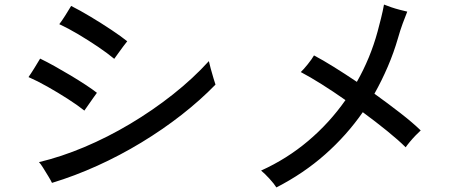

<svg xmlns="http://www.w3.org/2000/svg" viewBox="-20 -793 2040 842"><path d="M208 9Q204 0 192.5 -19Q181 -38 169.5 -56.5Q158 -75 151 -82Q248 -105 350 -148Q452 -191 551 -250Q650 -309 738.5 -379Q827 -449 896 -525Q898 -515 904 -492.5Q910 -470 916.5 -449Q923 -428 925 -422Q859 -354 776.5 -289.5Q694 -225 600 -168Q506 -111 406.5 -66Q307 -21 208 9ZM350 -308Q320 -332 277 -359.5Q234 -387 189 -412.5Q144 -438 105 -455Q115 -469 130.5 -494Q146 -519 156 -536Q185 -522 220 -502.5Q255 -483 290 -462Q325 -441 355.5 -421Q386 -401 405 -386Q399 -378 388.5 -363Q378 -348 367.5 -333Q357 -318 350 -308ZM481 -535Q451 -560 409.5 -588Q368 -616 323.5 -642.5Q279 -669 240 -687Q251 -701 266.5 -725.5Q282 -750 292 -767Q330 -748 377.5 -719.5Q425 -691 468.5 -662Q512 -633 538 -612Q531 -604 520.5 -589.5Q510 -575 499 -560Q488 -545 481 -535Z M1192 29Q1183 14 1162 -9Q1141 -32 1125 -45Q1238 -96 1331.5 -175Q1425 -254 1495 -354Q1441 -392 1390 -424Q1339 -456 1299 -477Q1311 -488 1329.5 -511Q1348 -534 1357 -550Q1395 -530 1444 -499.5Q1493 -469 1545 -434Q1574 -485 1597 -540.5Q1620 -596 1636 -655Q1643 -681 1651 -713Q1659 -745 1664 -773Q1676 -768 1695 -761.5Q1714 -755 1733.5 -750Q1753 -745 1766 -742Q1757 -720 1746 -690Q1735 -660 1726 -628Q1707 -562 1680.5 -500.5Q1654 -439 1622 -382Q1682 -339 1736 -297Q1790 -255 1825 -221Q1816 -213 1802.5 -199Q1789 -185 1777 -170.5Q1765 -156 1759 -147Q1728 -178 1678 -218.5Q1628 -259 1571 -301Q1500 -199 1405.5 -115.5Q1311 -32 1192 29Z"/></svg>

Font: Zen Kaku Gothic Antique Medium
Style: Regular
Weight: 500
Designer: Yoshimichi Ohira
Foundry: Positype
Version: Version 1.002